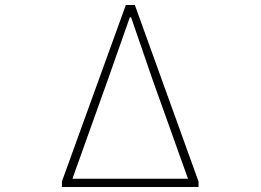

<svg xmlns="http://www.w3.org/2000/svg" viewBox="-20 -746 1040 766"><path d="M227 0H772V-22L518 -726H482L227 -22ZM269 -33 411 -430 498 -677H503L588 -430L730 -33Z"/></svg>

Font: Harano Aji Gothic K1 ExtraLight
Style: Regular
Weight: 250
Foundry: Masamichi Hosoda
Version: HaranoAjiGothicK1-ExtraLight version 20230610;ttx 4.39.4